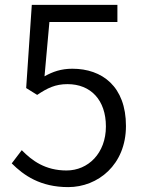

<svg xmlns="http://www.w3.org/2000/svg" viewBox="-20 -752 589 785"><path d="M259 13C380 13 495 -78 495 -237C495 -399 397 -471 276 -471C230 -471 196 -459 162 -440L182 -662H460V-732H110L87 -392L132 -364C174 -392 206 -408 256 -408C351 -408 413 -343 413 -235C413 -125 340 -55 252 -55C165 -55 111 -95 69 -138L28 -84C77 -35 145 13 259 13Z"/></svg>

Font: Source Han Sans JP Normal
Style: Regular
Weight: 350
Designer: Ryoko NISHIZUKA 西塚涼子 (kana, bopomofo & ideographs); Paul D. Hunt (Latin, Greek & Cyrillic); Sandoll Communications 산돌커뮤니
Foundry: Adobe
Version: Version 2.002;hotconv 1.0.116;makeotfexe 2.5.65601